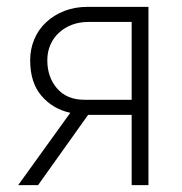

<svg xmlns="http://www.w3.org/2000/svg" viewBox="-20 -540 532 560"><path d="M185 -211Q134 -222 101 -260.5Q68 -299 68 -364Q68 -397 80 -425.5Q92 -454 114.5 -475Q137 -496 167.5 -508Q198 -520 236 -520H413V0H364V-205H237L91 0H33ZM364 -249V-476H238Q212 -476 190.5 -468Q169 -460 152.5 -445Q136 -430 127 -409.5Q118 -389 118 -364Q118 -315 146.5 -282Q175 -249 226 -249Z"/></svg>

Font: Oxford Sans
Style: Regular
Weight: 300
Designer: Matt McInerney, Pablo Impallari, Rodrigo Fuenzalida
Foundry: Matt McInerney, Pablo Impallari, Rodrigo Fuenzalida
Version: Version 3.000g; ttfautohint (v1.5) -l 8 -r 28 -G 28 -x 14 -D